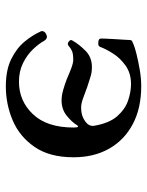

<svg xmlns="http://www.w3.org/2000/svg" viewBox="57 -549 504 658"><g transform="rotate(90 309.0 -220.0)"><path d="M276 12Q220 12 182.5 -6.5Q145 -25 122.5 -52.5Q100 -80 89 -105Q85 -111 87.5 -117Q90 -123 97 -126Q111 -134 120 -119Q130 -101 149 -81Q168 -61 196 -47Q224 -33 260 -33Q326 -33 371.5 -81Q417 -129 417 -220Q417 -243 409 -232Q399 -215 377 -197Q355 -179 324 -179Q308 -179 288.5 -184.5Q269 -190 251 -197Q233 -205 214.5 -212Q196 -219 185 -219Q165 -219 155.5 -215Q146 -211 137 -203Q129 -197 121 -205Q114 -210 120 -218Q132 -239 154 -261Q176 -283 210 -283Q227 -283 242 -278.5Q257 -274 278 -267Q297 -260 316 -253Q335 -246 348 -246Q371 -246 386 -254Q401 -262 407 -271Q413 -281 411 -291Q402 -343 378 -370Q354 -397 324.5 -407Q295 -417 268 -417Q231 -417 205 -398.5Q179 -380 163.5 -355.5Q148 -331 141 -312Q138 -303 125 -305Q112 -305 112 -315Q112 -317 112.5 -330Q113 -343 114 -360Q115 -377 116 -391.5Q117 -406 117 -411Q117 -419 121.5 -421Q126 -423 133 -426Q142 -430 166 -436Q190 -442 219.5 -447Q249 -452 275 -452Q351 -452 405.5 -423Q460 -394 489.5 -342Q519 -290 519 -220Q519 -138 483.5 -86.5Q448 -35 392.5 -11.5Q337 12 276 12Z"/></g></svg>

Font: Zen Old Mincho Medium
Style: Regular
Weight: 500
Designer: Yoshimichi Ohira
Foundry: Positype
Version: Version 1.500